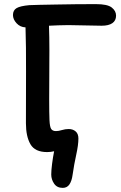

<svg xmlns="http://www.w3.org/2000/svg" viewBox="-20 -728 586 933"><path d="M285 185Q257 185 243 164.5Q229 144 229 120Q229 101 233 69Q237 37 243 7Q227 11 209 11Q150 11 128 -27Q106 -65 106 -129Q106 -261 106.5 -382Q107 -503 104 -595Q78 -596 60.5 -615Q43 -634 43 -655Q43 -678 60.5 -688.5Q78 -699 123 -703Q138 -704 172.5 -704.5Q207 -705 253 -706Q299 -707 349.5 -707.5Q400 -708 446 -708Q502 -708 523 -691.5Q544 -675 544 -652Q544 -628 526 -615.5Q508 -603 474 -603Q436 -603 392.5 -604.5Q349 -606 312 -606Q288 -606 264 -605Q240 -604 218 -603Q220 -550 220 -484.5Q220 -419 219.5 -355.5Q219 -292 219 -246Q219 -177 220.5 -144Q222 -111 229 -101Q236 -91 252 -91Q265 -91 281 -96Q297 -101 314 -101Q334 -101 347.5 -89.5Q361 -78 361 -55Q361 -24 350.5 23.5Q340 71 333 120Q329 151 317.5 168Q306 185 285 185Z"/></svg>

Font: Shantell Sans Normal
Style: Regular
Weight: 500
Designer: Stephen Nixon, Anya Danilova, Shantell Martin
Foundry: Arrow Type
Version: Version 1.009;[a7da0bfa3]